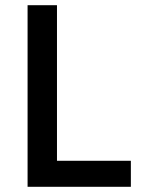

<svg xmlns="http://www.w3.org/2000/svg" viewBox="-20 -718 553 738"><path d="M86 0V-698H199V-100H483V0Z"/></svg>

Font: IBM Plex Arabic Medium
Style: Regular
Weight: 500
Designer: Mike Abbink, Paul van der Laan, Pieter van Rosmalen, Wael Morcos, Khajak Apelian
Foundry: Bold Monday
Version: Version 1.0